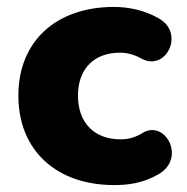

<svg xmlns="http://www.w3.org/2000/svg" viewBox="-20 -523 540 554"><path d="M309 11C349 11 392 6 437 -20C517 -65 459 -176 394 -141C369 -125 349 -121 327 -121C255 -121 205 -166 205 -247C205 -327 254 -371 326 -371C348 -371 369 -365 390 -353C460 -317 514 -428 438 -470C397 -494 349 -503 309 -503C144 -503 33 -406 33 -247C33 -88 144 11 309 11Z"/></svg>

Font: SN Pro Heavy
Style: Regular
Weight: 800
Designer: Tobias Whetton
Foundry: Supernotes
Version: Version 1.001;Glyphs 3.2 (3249)